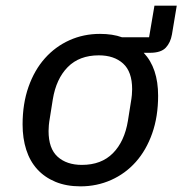

<svg xmlns="http://www.w3.org/2000/svg" viewBox="-20 -648 646 680"><path d="M265 12Q215 12 176.5 -4Q138 -20 112 -48.5Q86 -77 73 -117.5Q60 -158 60 -207Q60 -281 81 -340.5Q102 -400 139 -441.5Q176 -483 226 -505.5Q276 -528 334 -528Q379 -528 412 -516H508L527 -628H606L589 -526Q584 -497 567 -479Q550 -461 511 -461H489Q540 -407 540 -309Q540 -235 519 -175.5Q498 -116 461 -74.5Q424 -33 373.5 -10.5Q323 12 265 12ZM270 -64Q339 -64 380 -105.5Q421 -147 433 -220L443 -283Q446 -300 447 -311.5Q448 -323 448 -332Q448 -394 416 -423Q384 -452 330 -452Q261 -452 220 -410.5Q179 -369 167 -296L157 -233Q154 -216 153 -204.5Q152 -193 152 -184Q152 -122 184 -93Q216 -64 270 -64Z"/></svg>

Font: IBM Plex Mono Text
Style: Italic
Weight: 450
Italic angle: -9°
Monospace: yes
Designer: Mike Abbink, Paul van der Laan, Pieter van Rosmalen
Foundry: Bold Monday
Version: Version 2.1